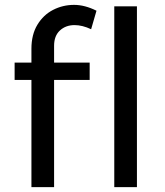

<svg xmlns="http://www.w3.org/2000/svg" viewBox="-20 -768 678 788"><path d="M202 -580V-511H348V-440H202V0H109V-440H40V-511H109V-568Q109 -626 133.5 -666.5Q158 -707 198 -727.5Q238 -748 284 -748Q328 -748 376 -724L354 -648Q318 -665 286 -665Q250 -665 226 -643Q202 -621 202 -580ZM449 -742H542V0H449Z"/></svg>

Font: Montserrat
Style: Regular
Weight: 400
Designer: Julieta Ulanovsky
Foundry: Julieta Ulanovsky
Version: Version 6.001